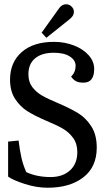

<svg xmlns="http://www.w3.org/2000/svg" viewBox="-20 -872 493 899"><path d="M18 -45V-209L67 -214Q73 -166 80.5 -133Q88 -100 103 -66Q153 -43 217 -43Q273 -43 307.5 -74Q342 -105 342 -160Q342 -199 322.5 -226Q303 -253 274.5 -269.5Q246 -286 198 -306Q144 -329 109.5 -350.5Q75 -372 51 -408.5Q27 -445 27 -499Q27 -580 81.5 -628Q136 -676 233 -676Q283 -676 326.5 -659Q370 -642 395.5 -613Q421 -584 421 -549Q421 -485 371 -485Q348 -485 335.5 -492Q323 -499 313 -513Q334 -534 334 -564Q334 -590 307 -607.5Q280 -625 232 -625Q176 -625 144.5 -599Q113 -573 113 -524Q113 -488 131.5 -464Q150 -440 177 -424.5Q204 -409 252 -389Q310 -364 346 -342Q382 -320 407.5 -280.5Q433 -241 433 -181Q433 -90 370 -41.5Q307 7 203 7Q151 7 96.5 -10.5Q42 -28 18 -45ZM258 -835Q271 -852 290 -852Q304 -852 315 -841.5Q326 -831 326 -817Q326 -806 320 -797Q314 -788 301 -778L197 -695L175 -719Z"/></svg>

Font: Caladea
Style: Regular
Weight: 400
Designer: Carolina Giovagnoli and Andres Torresi
Foundry: Carolina Giovagnoli & Andres Torresi
Version: Version 1.001